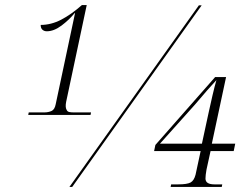

<svg xmlns="http://www.w3.org/2000/svg" viewBox="-20 -735 988 755"><path d="M91 -283 93 -293H154Q170 -293 182.5 -298.5Q195 -304 199 -325L275 -683L274 -684Q252 -657 222 -634.5Q192 -612 164 -612Q154 -612 147 -618Q140 -624 140 -637Q181 -637 220.5 -657.5Q260 -678 302 -715H321L240 -334Q236 -313 242 -303Q245 -296 252.5 -294.5Q260 -293 269 -293H338L336 -283ZM253 0 762 -714H773L264 0ZM651 0 653 -10H681Q716 -10 729.5 -17.5Q743 -25 749 -48L769 -141H586L591 -165L826 -432H869L813 -170H905L899 -141H808L792 -68Q790 -56 789 -48Q788 -40 788 -33Q788 -10 823 -10H854L852 0ZM609 -170H774L801 -295Q807 -323 815.5 -359.5Q824 -396 831 -420Q817 -405 794 -379Q771 -353 746 -323Z"/></svg>

Font: Noto Serif Display ExtraLight
Style: Italic
Weight: 200
Italic angle: -12°
Designer: Monotype Design Team
Foundry: Monotype Imaging Inc.
Version: Version 2.009